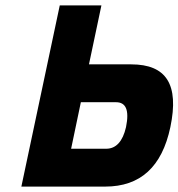

<svg xmlns="http://www.w3.org/2000/svg" viewBox="-20 -690 660 710"><path d="M59 0H369C499 0 579 -73 610 -220C643 -378 595 -452 465 -452H309L355 -670H201ZM243 -140 279 -312H409C445 -312 459 -284 446 -220C434 -167 409 -140 373 -140Z"/></svg>

Font: LT Wave Mono Black
Style: Italic
Weight: 900
Designer: Daniel Lyons
Version: Version 2.5 (Glyphs App)